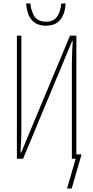

<svg xmlns="http://www.w3.org/2000/svg" viewBox="-20 -921 541 1114"><path d="M246 -772Q195 -772 166 -803Q137 -834 131 -901H156Q163 -844 185 -819.5Q207 -795 246 -795Q288 -795 309 -821.5Q330 -848 336 -901H361Q357 -840 329.5 -806Q302 -772 246 -772ZM369 173 419 0H397V-553Q397 -584 398.5 -618.5Q400 -653 402 -682H398L114 0H78V-714H104V-171Q104 -146 103 -115.5Q102 -85 99 -36H103L386 -714H423V-25H453L396 173Z"/></svg>

Font: Noto Sans ExtraCondensed Thin
Style: Regular
Weight: 100
Width: 2
Designer: Monotype Design Team
Foundry: Monotype Imaging Inc.
Version: Version 2.013; ttfautohint (v1.8.4.7-5d5b)